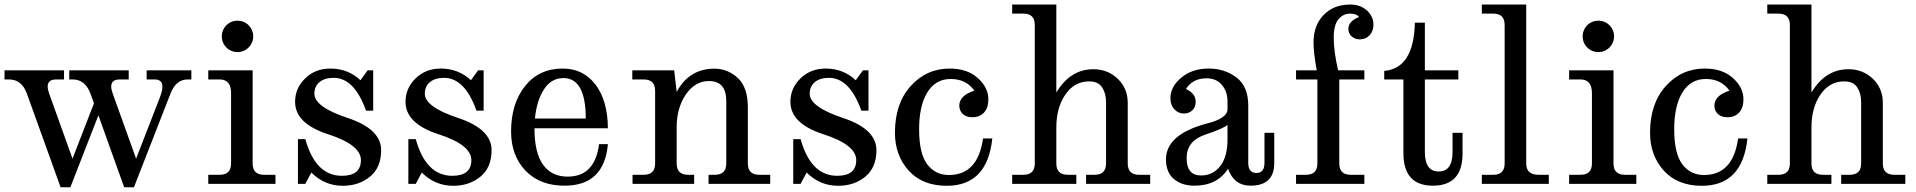

<svg xmlns="http://www.w3.org/2000/svg" viewBox="-21 -791 8244 826"><path d="M402.3 -294.9 281.7 14.6H239.7L94.7 -388.2Q72.3 -449.2 18.1 -449.2H-1.5V-488.3H254.4V-449.2H220.7Q184.1 -449.2 184.1 -418.9Q184.1 -405.8 190.9 -387.2L291 -108.4L383.3 -346.7L368.2 -388.2Q345.7 -449.2 291.5 -449.2H276.9V-488.3H532.7V-449.2H494.1Q457.5 -449.2 457.5 -418.9Q457.5 -405.8 464.4 -387.2L564.5 -108.4L666.5 -371.1Q677.7 -399.9 677.7 -418Q677.7 -449.2 644.5 -449.2H609.9V-488.3H802.2V-449.2H786.1Q736.3 -449.2 712.4 -388.2L555.2 14.6H513.2Z M1164.1 0H875V-39.1H924.3Q973.1 -39.1 973.1 -87.9V-390.1Q973.1 -449.2 924.3 -449.2H875V-488.3H1065.9V-87.9Q1065.9 -39.1 1114.7 -39.1H1164.1ZM1001 -566.9Q987.3 -566.9 974.9 -572Q962.4 -577.1 952.9 -586.7Q943.4 -596.2 938.2 -608.6Q933.1 -621.1 933.1 -634.8Q933.1 -647.9 938.2 -660.4Q943.4 -672.9 952.9 -682.4Q962.4 -691.9 974.9 -697Q987.3 -702.1 1001 -702.1Q1014.2 -702.1 1026.6 -697Q1039.1 -691.9 1048.6 -682.4Q1058.1 -672.9 1063.2 -660.4Q1068.4 -647.9 1068.4 -634.8Q1068.4 -621.1 1063.2 -608.6Q1058.1 -596.2 1048.6 -586.7Q1039.1 -577.1 1026.6 -572Q1014.2 -566.9 1001 -566.9Z M1453.6 8.3Q1375.5 8.3 1318.4 -48.8L1292.5 0H1260.7V-192.4H1292.5Q1336.4 -34.7 1449.7 -34.7Q1531.7 -34.7 1531.7 -102.1Q1531.7 -168 1390.1 -213.6Q1248.5 -259.3 1248.5 -353Q1248.5 -411.6 1292 -453.9Q1335.4 -496.1 1400.4 -496.1Q1476.1 -496.1 1529.8 -445.8L1560.5 -488.3H1584.5V-314.9H1553.7Q1503.4 -456.1 1414.6 -456.1Q1375.5 -456.1 1353.5 -437.7Q1331.5 -419.4 1331.5 -387.7Q1331.5 -331.1 1475.1 -283.4Q1618.7 -235.8 1618.7 -145Q1618.7 -70.3 1570.8 -31Q1522.9 8.3 1453.6 8.3Z M1928.7 8.3Q1850.6 8.3 1793.5 -48.8L1767.6 0H1735.8V-192.4H1767.6Q1811.5 -34.7 1924.8 -34.7Q2006.8 -34.7 2006.8 -102.1Q2006.8 -168 1865.2 -213.6Q1723.6 -259.3 1723.6 -353Q1723.6 -411.6 1767.1 -453.9Q1810.5 -496.1 1875.5 -496.1Q1951.2 -496.1 2004.9 -445.8L2035.6 -488.3H2059.6V-314.9H2028.8Q1978.5 -456.1 1889.6 -456.1Q1850.6 -456.1 1828.6 -437.7Q1806.6 -419.4 1806.6 -387.7Q1806.6 -331.1 1950.2 -283.4Q2093.8 -235.8 2093.8 -145Q2093.8 -70.3 2045.9 -31Q1998 8.3 1928.7 8.3Z M2407.7 7.8Q2301.3 7.8 2239.5 -57.1Q2177.7 -122.1 2177.7 -225.6Q2177.7 -345.2 2237.8 -420.7Q2297.9 -496.1 2399.4 -496.1Q2488.3 -496.1 2540.8 -427.2Q2593.3 -358.4 2594.2 -239.3H2278.3Q2278.3 -134.3 2314.9 -82.8Q2351.6 -31.2 2421.4 -31.2Q2538.1 -31.2 2556.2 -170.9H2594.2Q2578.6 7.8 2407.7 7.8ZM2499 -281.2Q2499 -455.1 2402.8 -455.1Q2351.1 -455.1 2319.6 -407.2Q2288.1 -359.4 2280.3 -281.2Z M3028.8 -442.4Q2968.8 -442.4 2928.2 -382.8Q2890.1 -324.2 2890.1 -245.6V-87.9Q2890.1 -39.1 2939 -39.1H2965.3V0H2700.2V-39.1H2748.5Q2797.4 -39.1 2797.4 -87.9V-400.4Q2797.4 -449.2 2748.5 -449.2H2699.2V-488.3H2879.4L2890.1 -395.5Q2943.8 -495.6 3052.2 -495.6Q3109.4 -495.6 3152.8 -455.8Q3196.3 -416 3196.3 -328.6V-87.9Q3196.3 -39.1 3245.1 -39.1H3292.5V0H3027.3V-39.1H3054.7Q3103.5 -39.1 3103.5 -87.9V-356.4Q3103.5 -442.4 3028.8 -442.4Z M3584.5 8.3Q3506.3 8.3 3449.2 -48.8L3423.3 0H3391.6V-192.4H3423.3Q3467.3 -34.7 3580.6 -34.7Q3662.6 -34.7 3662.6 -102.1Q3662.6 -168 3521 -213.6Q3379.4 -259.3 3379.4 -353Q3379.4 -411.6 3422.9 -453.9Q3466.3 -496.1 3531.2 -496.1Q3606.9 -496.1 3660.6 -445.8L3691.4 -488.3H3715.3V-314.9H3684.6Q3634.3 -456.1 3545.4 -456.1Q3506.3 -456.1 3484.4 -437.7Q3462.4 -419.4 3462.4 -387.7Q3462.4 -331.1 3606 -283.4Q3749.5 -235.8 3749.5 -145Q3749.5 -70.3 3701.7 -31Q3653.8 8.3 3584.5 8.3Z M4052.2 8.3Q3947.3 8.3 3888.2 -57.1Q3829.1 -122.6 3829.1 -220.2Q3829.1 -345.7 3897 -420.9Q3964.8 -496.1 4064.9 -496.1Q4140.1 -496.1 4185.5 -455.3Q4231 -414.6 4231 -363.8Q4231 -327.1 4212.4 -306.9Q4193.8 -286.6 4162.1 -286.6Q4135.3 -286.6 4120.6 -301Q4106 -315.4 4106 -336.4Q4106 -380.4 4170.9 -400.9Q4135.7 -451.2 4068.8 -451.2Q4003.9 -451.2 3968.5 -393.6Q3933.1 -335.9 3933.1 -234.9Q3933.1 -130.4 3968 -84.2Q4002.9 -38.1 4061 -38.1Q4186 -38.1 4208 -195.3H4248Q4226.6 8.3 4052.2 8.3Z M4927.2 0H4651.4V-39.1H4688.5Q4737.3 -39.1 4737.3 -87.9V-352.1Q4737.3 -389.2 4720.5 -415Q4703.6 -440.9 4664.6 -440.9Q4601.1 -440.9 4562.3 -384.3Q4523.4 -327.6 4523.4 -242.2V-87.9Q4523.4 -39.1 4572.3 -39.1H4609.4V0H4333.5V-39.1H4381.8Q4430.7 -39.1 4430.7 -87.9V-683.6Q4430.7 -732.4 4381.8 -732.4H4333.5V-771.5H4523.4V-393.1Q4583.5 -493.2 4682.6 -493.2Q4744.6 -493.2 4787.6 -452.1Q4830.6 -411.1 4830.6 -348.6V-87.9Q4830.6 -39.1 4879.4 -39.1H4927.2Z M5358.9 7.8Q5288.1 7.8 5262.2 -64.9Q5215.3 7.8 5117.7 7.8Q5062.5 7.8 5028.8 -21.2Q4995.1 -50.3 4995.1 -105Q4995.1 -211.9 5168 -258.8Q5259.8 -281.2 5259.8 -320.8V-355Q5259.8 -397 5235.8 -425.5Q5211.9 -454.1 5169.9 -454.1Q5109.9 -454.1 5081.1 -408.2Q5123 -388.7 5123 -353.5Q5123 -330.1 5108.6 -316.4Q5094.2 -302.7 5071.3 -302.7Q5048.3 -302.7 5031.2 -320.8Q5014.2 -338.9 5014.2 -368.7Q5014.2 -417.5 5060.8 -456.8Q5107.4 -496.1 5179.2 -496.1Q5248 -496.1 5298.6 -457.5Q5349.1 -418.9 5349.1 -336.9V-90.3Q5349.1 -46.9 5384.3 -46.9Q5418.9 -46.9 5418.9 -90.3V-219.7H5460.9V-89.8Q5460.9 7.8 5358.9 7.8ZM5146 -36.1Q5196.8 -36.1 5228.3 -76.2Q5259.8 -116.2 5259.8 -191.4V-253.9Q5244.6 -238.8 5164.3 -211.9Q5084 -185.1 5084 -110.8Q5084 -36.1 5146 -36.1Z M5848.6 0H5554.7V-39.1H5597.7Q5646.5 -39.1 5646.5 -87.9V-449.2H5554.7V-488.3H5643.6Q5629.9 -564.5 5629.9 -608.4Q5629.9 -681.6 5673.3 -726.6Q5716.8 -771.5 5787.6 -771.5Q5832 -771.5 5859.9 -745.6Q5887.7 -719.7 5887.7 -684.6Q5887.7 -657.2 5871.1 -639.4Q5854.5 -621.6 5828.1 -621.6Q5809.1 -621.6 5794.4 -634Q5779.8 -646.5 5779.8 -666.5Q5779.8 -699.7 5825.7 -717.8Q5814.9 -732.4 5787.6 -732.4Q5757.8 -732.4 5737.3 -708.3Q5716.8 -684.1 5716.8 -629.9Q5716.8 -568.8 5735.8 -488.3H5848.6V-449.2H5740.7V-87.9Q5740.7 -39.1 5789.6 -39.1H5848.6Z M6143.6 7.8Q6016.6 7.8 6016.6 -131.8V-449.2H5934.1V-485.8Q6061.5 -497.1 6065.9 -693.4H6108.9V-488.3H6252.9V-449.2H6108.9V-137.7Q6108.9 -53.2 6168.5 -53.2Q6228 -53.2 6228 -137.7V-219.7H6271V-130.4Q6271 7.8 6143.6 7.8Z M6642.1 0H6354V-39.1H6403.3Q6452.1 -39.1 6452.1 -87.9V-683.6Q6452.1 -732.4 6403.3 -732.4H6354V-771.5H6544.9V-87.9Q6544.9 -39.1 6597.2 -39.1H6642.1Z M7018.6 0H6729.5V-39.1H6778.8Q6827.6 -39.1 6827.6 -87.9V-390.1Q6827.6 -449.2 6778.8 -449.2H6729.5V-488.3H6920.4V-87.9Q6920.4 -39.1 6969.2 -39.1H7018.6ZM6855.5 -566.9Q6841.8 -566.9 6829.3 -572Q6816.9 -577.1 6807.4 -586.7Q6797.9 -596.2 6792.7 -608.6Q6787.6 -621.1 6787.6 -634.8Q6787.6 -647.9 6792.7 -660.4Q6797.9 -672.9 6807.4 -682.4Q6816.9 -691.9 6829.3 -697Q6841.8 -702.1 6855.5 -702.1Q6868.7 -702.1 6881.1 -697Q6893.6 -691.9 6903.1 -682.4Q6912.6 -672.9 6917.7 -660.4Q6922.9 -647.9 6922.9 -634.8Q6922.9 -621.1 6917.7 -608.6Q6912.6 -596.2 6903.1 -586.7Q6893.6 -577.1 6881.1 -572Q6868.7 -566.9 6855.5 -566.9Z M7300.8 8.3Q7195.8 8.3 7136.7 -57.1Q7077.6 -122.6 7077.6 -220.2Q7077.6 -345.7 7145.5 -420.9Q7213.4 -496.1 7313.5 -496.1Q7388.7 -496.1 7434.1 -455.3Q7479.5 -414.6 7479.5 -363.8Q7479.5 -327.1 7460.9 -306.9Q7442.4 -286.6 7410.6 -286.6Q7383.8 -286.6 7369.1 -301Q7354.5 -315.4 7354.5 -336.4Q7354.5 -380.4 7419.4 -400.9Q7384.3 -451.2 7317.4 -451.2Q7252.4 -451.2 7217 -393.6Q7181.6 -335.9 7181.6 -234.9Q7181.6 -130.4 7216.6 -84.2Q7251.5 -38.1 7309.6 -38.1Q7434.6 -38.1 7456.5 -195.3H7496.6Q7475.1 8.3 7300.8 8.3Z M8175.8 0H7899.9V-39.1H7937Q7985.8 -39.1 7985.8 -87.9V-352.1Q7985.8 -389.2 7969 -415Q7952.1 -440.9 7913.1 -440.9Q7849.6 -440.9 7810.8 -384.3Q7772 -327.6 7772 -242.2V-87.9Q7772 -39.1 7820.8 -39.1H7857.9V0H7582V-39.1H7630.4Q7679.2 -39.1 7679.2 -87.9V-683.6Q7679.2 -732.4 7630.4 -732.4H7582V-771.5H7772V-393.1Q7832 -493.2 7931.2 -493.2Q7993.2 -493.2 8036.1 -452.1Q8079.1 -411.1 8079.1 -348.6V-87.9Q8079.1 -39.1 8127.9 -39.1H8175.8Z"/></svg>

Font: Munson
Style: Regular
Weight: 400
Designer: Paul James MIller
Foundry: High-Logic / Made with FontCreator
Version: Version 2.10;May 5, 2019;FontCreator 11.5.0.2430 64-bit